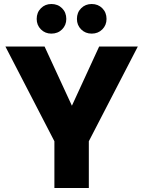

<svg xmlns="http://www.w3.org/2000/svg" viewBox="-20 -933 711 953"><path d="M472.2 -702.1H664.1L420.9 -231.9V0H250V-231.9L6.8 -702.1H201.2L336.9 -408.2ZM162.1 -838.9Q162.1 -871.1 183.1 -892.1Q204.1 -913.1 234.9 -913.1Q267.1 -913.1 288.1 -892.1Q309.1 -871.1 309.1 -838.9Q309.1 -808.1 288.1 -787.1Q267.1 -766.1 234.9 -766.1Q204.1 -766.1 183.1 -787.1Q162.1 -808.1 162.1 -838.9ZM361.8 -838.9Q361.8 -871.1 382.8 -892.1Q403.8 -913.1 435.1 -913.1Q466.8 -913.1 487.8 -892.1Q508.8 -871.1 508.8 -838.9Q508.8 -808.1 487.8 -787.1Q466.8 -766.1 435.1 -766.1Q403.8 -766.1 382.8 -787.1Q361.8 -808.1 361.8 -838.9Z"/></svg>

Font: PoppinsZ
Style: Bold
Weight: 700
Designer: Ninad Kale (Devanagari), Jonny Pinhorn (Latin)
Foundry: Indian Type Foundry
Version: Version 3.002;FEAKit 1.0